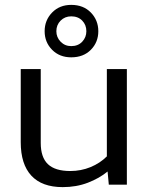

<svg xmlns="http://www.w3.org/2000/svg" viewBox="-20 -757 610 787"><path d="M272 -522Q224 -522 193.5 -553Q163 -584 163 -629Q163 -674 193.5 -705.5Q224 -737 272 -737Q322 -737 352.5 -705.5Q383 -674 383 -629Q383 -584 352.5 -553Q322 -522 272 -522ZM272 -568Q300 -568 317 -586Q334 -604 334 -629Q334 -655 317 -672.5Q300 -690 272 -690Q246 -690 228.5 -672.5Q211 -655 211 -629Q211 -604 228.5 -586Q246 -568 272 -568ZM237 10Q152 10 108.5 -37Q65 -84 65 -174V-474H147V-171Q147 -112 176.5 -84Q206 -56 268 -56Q312 -56 351 -72Q390 -88 418 -116V-474H500V0H426L421 -54Q387 -26 340 -8Q293 10 237 10Z"/></svg>

Font: Kanit Light
Style: Regular
Weight: 300
Designer: Katatrad Team
Foundry: CadsonDemak
Version: Version 2.000; ttfautohint (v1.8.3)